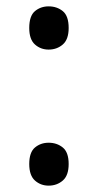

<svg xmlns="http://www.w3.org/2000/svg" viewBox="-20 -570 308 604"><path d="M72 -482Q72 -520 90 -535Q108 -550 133 -550Q159 -550 177.5 -535Q196 -520 196 -482Q196 -446 177.5 -430Q159 -414 133 -414Q108 -414 90 -430Q72 -446 72 -482ZM72 -54Q72 -91 90 -106Q108 -121 133 -121Q159 -121 177.5 -106Q196 -91 196 -54Q196 -18 177.5 -2Q159 14 133 14Q108 14 90 -2Q72 -18 72 -54Z"/></svg>

Font: Noto Sans Linear A
Style: Regular
Weight: 400
Designer: Monotype Design Team
Foundry: Monotype Imaging Inc.
Version: Version 2.002; ttfautohint (v1.8.4.7-5d5b)